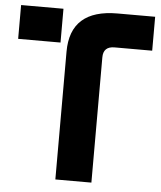

<svg xmlns="http://www.w3.org/2000/svg" viewBox="-53 -783 696 829"><g transform="rotate(5 295.5 -368.5)"><path d="M217.8 0V-553.7Q217.8 -737.3 422.9 -737.3H585.9V-590.3H422.9Q374 -590.3 374 -543V0ZM4.9 -737.3H188.5V-590.8H4.9Z"/></g></svg>

Font: Newest Shape
Style: Bold
Weight: 700
Designer: Wojciech Kalinowski "wmk69" (wmk69@o2.pl)
Foundry: Wojciech Kalinowski "wmk69" (wmk69@o2.pl)
Version: Version 1.0.0; 2022-02-24